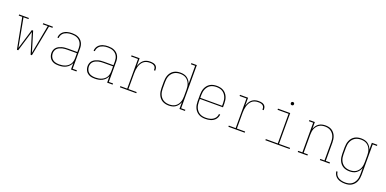

<svg xmlns="http://www.w3.org/2000/svg" viewBox="-7 -1758 6014 2994"><g transform="rotate(20 3000.0 -261.0)"><path d="M176 0 78 -511H20V-530H181V-511H99L188 -35L289 -368H311L412 -35L501 -511H419V-530H580V-511H522L424 0H403L300 -340L197 0Z M869 8Q848 8 826.5 5.5Q805 3 785 -5Q765 -13 748 -26.5Q731 -40 720 -58Q709 -76 703.5 -97Q698 -118 698 -139Q698 -164 706.5 -188.5Q715 -213 732.5 -231Q750 -249 772.5 -260Q795 -271 819.5 -278Q844 -285 869 -287Q894 -289 919 -289H1073V-355Q1073 -377 1068.5 -399.5Q1064 -422 1053 -442Q1042 -462 1025 -477.5Q1008 -493 987 -502.5Q966 -512 943.5 -515.5Q921 -519 898 -519Q878 -519 858.5 -517Q839 -515 820 -509Q801 -503 783.5 -493Q766 -483 753 -468Q740 -453 732.5 -434Q725 -415 725 -395H704Q705 -417 712.5 -438.5Q720 -460 734.5 -477.5Q749 -495 768.5 -507Q788 -519 809.5 -526Q831 -533 853.5 -535.5Q876 -538 898 -538Q924 -538 949 -534Q974 -530 997.5 -519.5Q1021 -509 1040 -492Q1059 -475 1071.5 -452.5Q1084 -430 1089 -405Q1094 -380 1094 -355V-19H1164V0H1073V-106Q1061 -78 1039 -54.5Q1017 -31 989.5 -17Q962 -3 931 2.5Q900 8 869 8ZM872 -11Q897 -11 922.5 -15Q948 -19 971.5 -28.5Q995 -38 1015 -54Q1035 -70 1048.5 -91.5Q1062 -113 1067.5 -138.5Q1073 -164 1073 -189V-270H919Q897 -270 874.5 -268.5Q852 -267 830.5 -261.5Q809 -256 788.5 -246.5Q768 -237 751.5 -221.5Q735 -206 727 -184.5Q719 -163 719 -141Q719 -112 730.5 -85Q742 -58 764.5 -40.5Q787 -23 815.5 -17Q844 -11 872 -11Z M1469 8Q1448 8 1426.5 5.5Q1405 3 1385 -5Q1365 -13 1348 -26.5Q1331 -40 1320 -58Q1309 -76 1303.5 -97Q1298 -118 1298 -139Q1298 -164 1306.5 -188.5Q1315 -213 1332.5 -231Q1350 -249 1372.5 -260Q1395 -271 1419.5 -278Q1444 -285 1469 -287Q1494 -289 1519 -289H1673V-355Q1673 -377 1668.5 -399.5Q1664 -422 1653 -442Q1642 -462 1625 -477.5Q1608 -493 1587 -502.5Q1566 -512 1543.5 -515.5Q1521 -519 1498 -519Q1478 -519 1458.5 -517Q1439 -515 1420 -509Q1401 -503 1383.5 -493Q1366 -483 1353 -468Q1340 -453 1332.5 -434Q1325 -415 1325 -395H1304Q1305 -417 1312.5 -438.5Q1320 -460 1334.5 -477.5Q1349 -495 1368.5 -507Q1388 -519 1409.5 -526Q1431 -533 1453.5 -535.5Q1476 -538 1498 -538Q1524 -538 1549 -534Q1574 -530 1597.5 -519.5Q1621 -509 1640 -492Q1659 -475 1671.5 -452.5Q1684 -430 1689 -405Q1694 -380 1694 -355V-19H1764V0H1673V-106Q1661 -78 1639 -54.5Q1617 -31 1589.5 -17Q1562 -3 1531 2.5Q1500 8 1469 8ZM1472 -11Q1497 -11 1522.5 -15Q1548 -19 1571.5 -28.5Q1595 -38 1615 -54Q1635 -70 1648.5 -91.5Q1662 -113 1667.5 -138.5Q1673 -164 1673 -189V-270H1519Q1497 -270 1474.5 -268.5Q1452 -267 1430.5 -261.5Q1409 -256 1388.5 -246.5Q1368 -237 1351.5 -221.5Q1335 -206 1327 -184.5Q1319 -163 1319 -141Q1319 -112 1330.5 -85Q1342 -58 1364.5 -40.5Q1387 -23 1415.5 -17Q1444 -11 1472 -11Z M1885 0V-19H1999V-511H1885V-530H2019V-398Q2028 -426 2042 -452.5Q2056 -479 2078 -499Q2100 -519 2129 -528.5Q2158 -538 2188 -538Q2204 -538 2220 -537Q2236 -536 2251.5 -531.5Q2267 -527 2280.5 -517.5Q2294 -508 2302 -494Q2310 -480 2312 -464Q2314 -448 2314 -431H2293Q2293 -445 2291.5 -458.5Q2290 -472 2283 -483.5Q2276 -495 2265 -502.5Q2254 -510 2241 -514Q2228 -518 2214.5 -518.5Q2201 -519 2188 -519Q2160 -519 2133.5 -510.5Q2107 -502 2087 -483.5Q2067 -465 2053.5 -440.5Q2040 -416 2032.5 -389.5Q2025 -363 2022 -335.5Q2019 -308 2019 -281V-19H2156V0Z M2696 8Q2668 8 2640.5 2Q2613 -4 2589 -18Q2565 -32 2547 -53.5Q2529 -75 2518 -101Q2507 -127 2502.5 -154.5Q2498 -182 2498 -210V-320Q2498 -348 2502.5 -375.5Q2507 -403 2518 -429Q2529 -455 2547 -476.5Q2565 -498 2589 -512Q2613 -526 2640.5 -532Q2668 -538 2696 -538Q2725 -538 2753.5 -531.5Q2782 -525 2805.5 -508.5Q2829 -492 2846 -468.5Q2863 -445 2873 -417V-716H2803V-735H2894V-19H2964V0H2873V-113Q2863 -85 2846 -61.5Q2829 -38 2805.5 -21.5Q2782 -5 2753.5 1.5Q2725 8 2696 8ZM2699 -11Q2724 -11 2749 -16.5Q2774 -22 2795 -35.5Q2816 -49 2831.5 -69Q2847 -89 2856.5 -112Q2866 -135 2869.5 -160Q2873 -185 2873 -210V-320Q2873 -345 2869.5 -370Q2866 -395 2856.5 -418Q2847 -441 2831.5 -461Q2816 -481 2795 -494.5Q2774 -508 2749 -513.5Q2724 -519 2699 -519Q2674 -519 2648.5 -513.5Q2623 -508 2601.5 -495Q2580 -482 2563.5 -462.5Q2547 -443 2537 -419.5Q2527 -396 2523 -370.5Q2519 -345 2519 -320V-210Q2519 -185 2523 -159.5Q2527 -134 2537 -110.5Q2547 -87 2563.5 -67.5Q2580 -48 2601.5 -35Q2623 -22 2648.5 -16.5Q2674 -11 2699 -11Z M3301 8Q3273 8 3245 2.5Q3217 -3 3192.5 -17Q3168 -31 3149 -52.5Q3130 -74 3118.5 -100Q3107 -126 3102.5 -154Q3098 -182 3098 -210V-320Q3098 -348 3102.5 -376Q3107 -404 3118.5 -430Q3130 -456 3148.5 -477.5Q3167 -499 3191.5 -513Q3216 -527 3244 -532.5Q3272 -538 3300 -538Q3328 -538 3356 -532.5Q3384 -527 3408.5 -513Q3433 -499 3451.5 -477.5Q3470 -456 3481.5 -430Q3493 -404 3497.5 -376Q3502 -348 3502 -320V-256H3119V-210Q3119 -184 3123 -159Q3127 -134 3137 -110.5Q3147 -87 3164 -67Q3181 -47 3203 -34Q3225 -21 3250.5 -16Q3276 -11 3301 -11Q3321 -11 3341.5 -13Q3362 -15 3381 -21Q3400 -27 3417.5 -37.5Q3435 -48 3448.5 -62.5Q3462 -77 3470 -96Q3478 -115 3479 -135H3500Q3498 -113 3489.5 -91.5Q3481 -70 3466.5 -52.5Q3452 -35 3432.5 -23Q3413 -11 3391 -4Q3369 3 3346.5 5.5Q3324 8 3301 8ZM3119 -274H3481V-320Q3481 -345 3477 -370.5Q3473 -396 3463 -419.5Q3453 -443 3436.5 -463Q3420 -483 3398 -496Q3376 -509 3350.5 -514Q3325 -519 3300 -519Q3275 -519 3249.5 -514Q3224 -509 3202 -496Q3180 -483 3163.5 -463Q3147 -443 3137 -419.5Q3127 -396 3123 -370.5Q3119 -345 3119 -320Z M3685 0V-19H3799V-511H3685V-530H3819V-398Q3828 -426 3842 -452.5Q3856 -479 3878 -499Q3900 -519 3929 -528.5Q3958 -538 3988 -538Q4004 -538 4020 -537Q4036 -536 4051.5 -531.5Q4067 -527 4080.5 -517.5Q4094 -508 4102 -494Q4110 -480 4112 -464Q4114 -448 4114 -431H4093Q4093 -445 4091.5 -458.5Q4090 -472 4083 -483.5Q4076 -495 4065 -502.5Q4054 -510 4041 -514Q4028 -518 4014.5 -518.5Q4001 -519 3988 -519Q3960 -519 3933.5 -510.5Q3907 -502 3887 -483.5Q3867 -465 3853.5 -440.5Q3840 -416 3832.5 -389.5Q3825 -363 3822 -335.5Q3819 -308 3819 -281V-19H3956V0Z M4299 0V-19H4498V-511H4315V-530H4518V-19H4701V0ZM4500 -654Q4495 -654 4489.5 -655.5Q4484 -657 4480.5 -660.5Q4477 -664 4475.5 -669.5Q4474 -675 4474 -680Q4474 -685 4475.5 -690.5Q4477 -696 4480.5 -699.5Q4484 -703 4489.5 -705Q4495 -707 4500 -707Q4505 -707 4510.5 -705Q4516 -703 4519.5 -699.5Q4523 -696 4525 -690.5Q4527 -685 4527 -680Q4527 -675 4525 -669.5Q4523 -664 4519.5 -660.5Q4516 -657 4510.5 -655.5Q4505 -654 4500 -654Z M4836 0V-19H4906V-511H4836V-530H4927V-417Q4937 -445 4953.5 -468.5Q4970 -492 4994 -508.5Q5018 -525 5046.5 -531.5Q5075 -538 5103 -538Q5131 -538 5158 -532Q5185 -526 5208 -511.5Q5231 -497 5248.5 -475Q5266 -453 5276 -427.5Q5286 -402 5290 -374.5Q5294 -347 5294 -320V-19H5364V0H5203V-19H5273V-320Q5273 -345 5269.5 -370Q5266 -395 5257 -418Q5248 -441 5232 -461Q5216 -481 5195 -494.5Q5174 -508 5149.5 -513.5Q5125 -519 5100 -519Q5075 -519 5050.5 -513.5Q5026 -508 5005 -494.5Q4984 -481 4968 -461Q4952 -441 4943 -418Q4934 -395 4930.5 -370Q4927 -345 4927 -320V-19H4997V0Z M5696 213Q5674 213 5652.5 210.5Q5631 208 5610 201.5Q5589 195 5570 183.5Q5551 172 5537 155.5Q5523 139 5514.5 118.5Q5506 98 5504 76H5525Q5526 96 5534 114Q5542 132 5555 146Q5568 160 5585 169.5Q5602 179 5620.5 184.5Q5639 190 5658 192Q5677 194 5696 194Q5721 194 5746 188.5Q5771 183 5792.5 170Q5814 157 5830 137Q5846 117 5856 93.5Q5866 70 5869.5 45Q5873 20 5873 -5V-113Q5863 -85 5846 -61.5Q5829 -38 5805.5 -21.5Q5782 -5 5753.5 1.5Q5725 8 5696 8Q5668 8 5640.5 2Q5613 -4 5589 -18Q5565 -32 5547 -53.5Q5529 -75 5518 -101Q5507 -127 5502.5 -154.5Q5498 -182 5498 -210V-320Q5498 -348 5502.5 -375.5Q5507 -403 5518 -429Q5529 -455 5547 -476.5Q5565 -498 5589 -512Q5613 -526 5640.5 -532Q5668 -538 5696 -538Q5725 -538 5753.5 -531.5Q5782 -525 5805.5 -508.5Q5829 -492 5846 -468.5Q5863 -445 5873 -417V-530H5964V-511H5894V-5Q5894 23 5889.5 50.5Q5885 78 5874.5 104Q5864 130 5845.5 151.5Q5827 173 5803 187.5Q5779 202 5751.5 207.5Q5724 213 5696 213ZM5699 -11Q5724 -11 5749 -16.5Q5774 -22 5795 -35.5Q5816 -49 5831.5 -69Q5847 -89 5856.5 -112Q5866 -135 5869.5 -160Q5873 -185 5873 -210V-320Q5873 -345 5869.5 -370Q5866 -395 5856.5 -418Q5847 -441 5831.5 -461Q5816 -481 5795 -494.5Q5774 -508 5749 -513.5Q5724 -519 5699 -519Q5674 -519 5648.5 -513.5Q5623 -508 5601.5 -495Q5580 -482 5563.5 -462.5Q5547 -443 5537 -419.5Q5527 -396 5523 -370.5Q5519 -345 5519 -320V-210Q5519 -185 5523 -159.5Q5527 -134 5537 -110.5Q5547 -87 5563.5 -67.5Q5580 -48 5601.5 -35Q5623 -22 5648.5 -16.5Q5674 -11 5699 -11Z"/></g></svg>

Font: Iosevka Slab Thin Extended
Style: Regular
Weight: 100
Width: 7
Monospace: yes
Designer: Belleve Invis
Foundry: Belleve Invis
Version: Version 11.1.1; ttfautohint (v1.8.3)